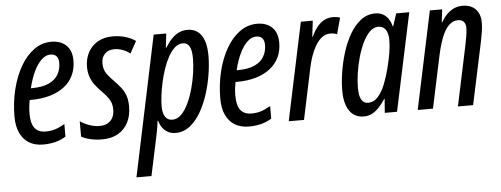

<svg xmlns="http://www.w3.org/2000/svg" viewBox="-51 -682 2747 1052"><g transform="rotate(-5 1323.0 -156.5)"><path d="M167 9.8Q122.1 9.8 90.1 -9.5Q58.1 -28.8 40.8 -65.7Q23.4 -102.5 23.4 -155.8Q23.4 -234.4 40.8 -304.9Q58.1 -375.5 89.6 -430.2Q121.1 -484.9 164.3 -516.1Q207.5 -547.4 259.8 -547.4Q311 -547.4 341.6 -518.3Q372.1 -489.3 372.1 -434.1Q372.1 -389.6 355.2 -353.8Q338.4 -317.9 305.9 -292.5Q273.4 -267.1 227.1 -253.4Q180.7 -239.7 121.6 -239.7H114.3Q110.8 -221.7 108.9 -202.9Q106.9 -184.1 106.9 -165.5Q106.9 -110.4 127 -85.2Q147 -60.1 187 -60.1Q214.8 -60.1 238.5 -67.4Q262.2 -74.7 292 -91.8V-22.9Q264.2 -5.4 233.2 2.2Q202.1 9.8 167 9.8ZM126.5 -303.2H129.4Q188.5 -303.2 224.4 -319.3Q260.3 -335.4 276.9 -364Q293.5 -392.6 293.5 -428.7Q293.5 -451.7 282.5 -464.8Q271.5 -478 248.5 -478Q223.1 -478 199.7 -455.8Q176.3 -433.6 157.5 -394.3Q138.7 -355 126.5 -303.2Z M491.7 9.8Q454.6 9.8 425 2.4Q395.5 -4.9 377.4 -15.6V-100.1Q397 -85.4 426.5 -75Q456.1 -64.5 482.4 -64.5Q508.8 -64.5 527.3 -74.2Q545.9 -84 555.9 -102.8Q565.9 -121.6 565.9 -148.4Q565.9 -167 561.3 -182.1Q556.6 -197.3 544.4 -214.1Q532.2 -231 509.8 -253.9Q487.3 -275.9 472.4 -297.4Q457.5 -318.8 450.2 -342Q442.9 -365.2 442.9 -393.1Q442.9 -436.5 461.2 -471.4Q479.5 -506.3 513.9 -526.9Q548.3 -547.4 597.2 -547.4Q636.2 -547.4 668.5 -537.4Q700.7 -527.3 723.1 -511.2L686.5 -445.3Q668 -460.4 645 -468.5Q622.1 -476.6 599.6 -476.6Q566.9 -476.6 547.9 -457Q528.8 -437.5 528.8 -404.8Q528.8 -387.7 533 -373.3Q537.1 -358.9 548.1 -343.8Q559.1 -328.6 579.1 -308.1Q605 -282.2 621.3 -260.7Q637.7 -239.3 645.8 -215.1Q653.8 -190.9 653.8 -156.7Q653.8 -107.4 634.8 -69.8Q615.7 -32.2 579.6 -11.2Q543.5 9.8 491.7 9.8Z M660.2 233.4 822.3 -537.6H891.6L882.3 -460H885.3Q903.3 -489.3 922.4 -508.8Q941.4 -528.3 962.4 -537.8Q983.4 -547.4 1007.3 -547.4Q1041 -547.4 1064 -530.8Q1086.9 -514.2 1099.1 -480.5Q1111.3 -446.8 1111.3 -396Q1111.3 -350.1 1102.8 -295.4Q1094.2 -240.7 1077.1 -187Q1060.1 -133.3 1034.2 -88.6Q1008.3 -43.9 973.6 -17.1Q939 9.8 895.5 9.8Q872.6 9.8 854.5 0.5Q836.4 -8.8 824 -25.6Q811.5 -42.5 805.7 -64.9H802.7Q799.3 -39.1 794.9 -13.9Q790.5 11.2 785.6 31.7L742.7 233.4ZM884.8 -64Q910.6 -64 932.9 -85.9Q955.1 -107.9 972.2 -144Q989.3 -180.2 1001.2 -223.4Q1013.2 -266.6 1019.3 -310.1Q1025.4 -353.5 1025.4 -389.2Q1025.4 -433.6 1013.4 -454.8Q1001.5 -476.1 977.1 -476.1Q953.1 -476.1 933.1 -458.5Q913.1 -440.9 897 -411.9Q880.9 -382.8 868.7 -346.9Q856.4 -311 848.1 -273.4Q839.8 -235.8 835.7 -201.7Q831.5 -167.5 831.5 -142.6Q831.5 -104 845 -84Q858.4 -64 884.8 -64Z M1298.8 9.8Q1253.9 9.8 1221.9 -9.5Q1189.9 -28.8 1172.6 -65.7Q1155.3 -102.5 1155.3 -155.8Q1155.3 -234.4 1172.6 -304.9Q1189.9 -375.5 1221.4 -430.2Q1252.9 -484.9 1296.1 -516.1Q1339.4 -547.4 1391.6 -547.4Q1442.9 -547.4 1473.4 -518.3Q1503.9 -489.3 1503.9 -434.1Q1503.9 -389.6 1487.1 -353.8Q1470.2 -317.9 1437.7 -292.5Q1405.3 -267.1 1358.9 -253.4Q1312.5 -239.7 1253.4 -239.7H1246.1Q1242.7 -221.7 1240.7 -202.9Q1238.8 -184.1 1238.8 -165.5Q1238.8 -110.4 1258.8 -85.2Q1278.8 -60.1 1318.8 -60.1Q1346.7 -60.1 1370.4 -67.4Q1394 -74.7 1423.8 -91.8V-22.9Q1396 -5.4 1365 2.2Q1334 9.8 1298.8 9.8ZM1258.3 -303.2H1261.2Q1320.3 -303.2 1356.2 -319.3Q1392.1 -335.4 1408.7 -364Q1425.3 -392.6 1425.3 -428.7Q1425.3 -451.7 1414.3 -464.8Q1403.3 -478 1380.4 -478Q1355 -478 1331.5 -455.8Q1308.1 -433.6 1289.3 -394.3Q1270.5 -355 1258.3 -303.2Z M1518.1 0 1631.8 -537.6H1697.3L1687 -450.2H1689.9Q1705.1 -482.9 1722.9 -504.4Q1740.7 -525.9 1762.2 -536.6Q1783.7 -547.4 1810.1 -547.4Q1819.8 -547.4 1829.1 -545.9Q1838.4 -544.4 1848.1 -541.5L1823.7 -452.1Q1815.4 -455.6 1806.2 -457.3Q1796.9 -459 1786.6 -459Q1760.3 -459 1740 -442.9Q1719.7 -426.8 1704.3 -400.6Q1689 -374.5 1678.2 -343Q1667.5 -311.5 1661.1 -279.8L1602.1 0Z M1930.2 9.8Q1897 9.8 1873.3 -7.8Q1849.6 -25.4 1837.2 -59.3Q1824.7 -93.3 1824.7 -141.6Q1824.7 -186 1833 -240.2Q1841.3 -294.4 1857.9 -348.4Q1874.5 -402.3 1900.4 -447.5Q1926.3 -492.7 1961.4 -520Q1996.6 -547.4 2041 -547.4Q2063.5 -547.4 2081.3 -538.6Q2099.1 -529.8 2111.8 -512.2Q2124.5 -494.6 2130.9 -468.8H2133.8L2156.2 -537.6H2228L2113.8 0H2046.4L2052.2 -76.2H2049.8Q2032.2 -49.3 2013.9 -30Q1995.6 -10.7 1975.3 -0.5Q1955.1 9.8 1930.2 9.8ZM1960 -63Q1992.7 -63 2015.9 -89.8Q2039.1 -116.7 2055.2 -158Q2071.3 -199.2 2082 -242.2Q2094.2 -290 2100.1 -327.1Q2106 -364.3 2106 -396Q2106 -433.1 2091.8 -453.1Q2077.6 -473.1 2051.8 -473.1Q2025.9 -473.1 2003.9 -451.2Q1981.9 -429.2 1964.8 -393.1Q1947.8 -356.9 1935.8 -313.7Q1923.8 -270.5 1917.7 -227.5Q1911.6 -184.6 1911.6 -149.4Q1911.6 -105.5 1923.8 -84.2Q1936 -63 1960 -63Z M2227.5 0 2341.3 -537.6H2409.2L2400.4 -466.3H2402.8Q2417.5 -492.2 2435.8 -510.5Q2454.1 -528.8 2475.6 -538.1Q2497.1 -547.4 2521.5 -547.4Q2548.8 -547.4 2570.8 -536.9Q2592.8 -526.4 2606 -503.7Q2619.1 -481 2619.1 -444.3Q2619.1 -423.8 2615 -397.2Q2610.8 -370.6 2605.5 -344.2L2532.2 0H2448.7L2518.6 -330.1Q2523.4 -354.5 2527.8 -379.9Q2532.2 -405.3 2532.2 -424.8Q2532.2 -446.8 2521.7 -458.7Q2511.2 -470.7 2489.7 -470.7Q2461.4 -470.7 2439.5 -449.2Q2417.5 -427.7 2401.4 -387Q2385.3 -346.2 2372.6 -288.1L2311.5 0Z"/></g></svg>

Font: Open Sans Condensed Medium
Style: Italic
Weight: 500
Width: 3
Italic angle: -12°
Designer: Monotype Design Team
Foundry: Monotype Imaging Inc.
Version: Version 3.000